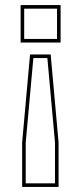

<svg xmlns="http://www.w3.org/2000/svg" viewBox="-20 -720 319 754"><path d="M98 -506H179L210 -160.5V14H67V-160.5ZM111 -492 81 -160V0H196V-160L166 -492ZM61 -700H218V-553H61ZM75 -686V-567H204V-686Z"/></svg>

Font: Tourney Thin Thin
Style: Regular
Weight: 250
Version: Version 1.015